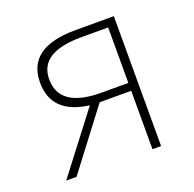

<svg xmlns="http://www.w3.org/2000/svg" viewBox="-99 -629 740 732"><g transform="rotate(-20 270.5 -263.5)"><path d="M400 -494H291Q121 -494 121 -385Q121 -269 291 -269H400ZM435 -527V0H400V-237H272L92 0H50L233 -239Q84 -258 84 -385Q84 -527 279 -527Z"/></g></svg>

Font: Noto Sans CJK TC Thin
Style: Regular
Weight: 250
Designer: Ryoko NISHIZUKA ???? (kana & ideographs); Paul D. Hunt (Latin, Greek & Cyrillic); Wenlong ZHANG ??? (bopomofo); Sandoll 
Foundry: Adobe Systems Incorporated
Version: Version 1.004 January 19, 2016